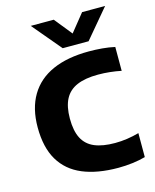

<svg xmlns="http://www.w3.org/2000/svg" viewBox="-120 -886 788 975"><g transform="rotate(-15 274.0 -398.0)"><path d="M381 7.5Q270.5 7.5 193.8 -24.5Q117 -56.5 77 -123.8Q37 -191 37 -296.5Q37 -396 77.8 -464.5Q118.5 -533 196.8 -567.8Q275 -602.5 388 -602.5Q423 -602.5 457.5 -599.5Q492 -596.5 523.5 -589.5V-464Q494.5 -470 464.2 -473.2Q434 -476.5 402 -476.5Q335 -476.5 291.5 -458Q248 -439.5 227.2 -400Q206.5 -360.5 206.5 -297.5Q206.5 -232.5 227 -193.2Q247.5 -154 289.8 -136.2Q332 -118.5 397 -118.5Q428.5 -118.5 460.8 -123.2Q493 -128 523.5 -136.5V-10.5Q493.5 -2 456 2.8Q418.5 7.5 381 7.5ZM264 -652.5 136.5 -804H257.5L344.5 -696H319.5L406.5 -804H527.5L400 -652.5Z"/></g></svg>

Font: Encode Sans SC
Style: Bold
Weight: 700
Version: Version 3.002